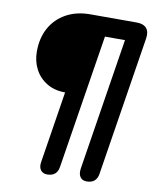

<svg xmlns="http://www.w3.org/2000/svg" viewBox="-96 -777 837 1039"><g transform="rotate(10 322.5 -258.0)"><path d="M235 189Q211 189 199 172.5Q187 156 192 127L254 -265Q196 -265 153.5 -290.5Q111 -316 88 -359.5Q65 -403 65 -457Q65 -532 96 -587.5Q127 -643 183.5 -674Q240 -705 315 -705H570Q607 -705 624 -685.5Q641 -666 635 -628L514 136Q506 189 452 189Q428 189 416.5 172.5Q405 156 409 127L524 -600H414L297 136Q289 189 235 189Z"/></g></svg>

Font: Nunito ExtraLight ExtraBold
Style: Italic
Weight: 800
Italic angle: -9°
Version: Version 3.602